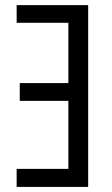

<svg xmlns="http://www.w3.org/2000/svg" viewBox="-20 -734 439 754"><path d="M45.4 0V-70.8H248.5V-337.9H57.6V-407.7H248.5V-644.5H45.4V-713.9H326.2V0Z"/></svg>

Font: Open Sans Condensed
Style: Regular
Weight: 400
Width: 3
Designer: Monotype Design Team
Foundry: Monotype Imaging Inc.
Version: Version 3.000